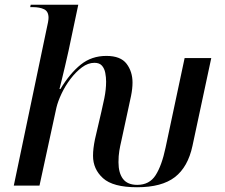

<svg xmlns="http://www.w3.org/2000/svg" viewBox="-20 -780 945 807"><path d="M556 7Q455 7 413 -31Q371 -69 371 -125Q371 -141 373 -157.5Q375 -174 379 -194L406 -310Q411 -330 418.5 -367Q426 -404 426 -437Q426 -455 422.5 -473.5Q419 -492 408.5 -504Q398 -516 377 -516Q350 -516 324.5 -497Q299 -478 276.5 -448.5Q254 -419 238.5 -386Q223 -353 217 -327L146 0H38L175 -654Q184 -692 184 -705Q184 -732 165.5 -741Q147 -750 118 -750H107L109 -760H309L268 -566Q261 -535 253.5 -502.5Q246 -470 239.5 -444Q233 -418 230 -406H234Q274 -472 319.5 -508.5Q365 -545 427 -545Q487 -545 512 -512Q537 -479 537 -433Q537 -408 531 -378Q525 -348 519 -322L490 -188Q485 -167 481.5 -146Q478 -125 478 -98Q478 -53 497 -28Q516 -3 557 -3Q608 -3 634 -43.5Q660 -84 676 -160L756 -536H868L789 -167Q770 -78 715 -35.5Q660 7 556 7Z"/></svg>

Font: Noto Serif Display Medium
Style: Italic
Weight: 500
Italic angle: -12°
Designer: Monotype Design Team
Foundry: Monotype Imaging Inc.
Version: Version 2.009